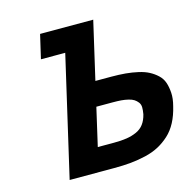

<svg xmlns="http://www.w3.org/2000/svg" viewBox="-106 -828 929 932"><g transform="rotate(-15 359.0 -362.0)"><path d="M709 -216.8Q698.7 -172.9 680.7 -138.7Q662.6 -104.5 637 -81.1Q611.3 -57.6 581.5 -41.7Q551.8 -25.9 514.2 -17.1Q476.6 -8.3 438.7 -4.6Q400.9 -1 355 -1H130.9L270 -603H147.9L175.8 -723.1H442.9L376 -433.1H455.1Q494.6 -433.1 527.1 -430.2Q559.6 -427.2 589.8 -420.4Q620.1 -413.6 641.8 -402.1Q663.6 -390.6 681.4 -374Q699.2 -357.4 707 -335Q714.8 -312.5 716.8 -283Q718.8 -253.4 709 -216.8ZM430.2 -311H348.1L304.2 -120.1H386.2Q422.9 -120.1 449.5 -124.3Q476.1 -128.4 499.5 -138.7Q522.9 -148.9 537.6 -168.5Q552.2 -188 559.1 -216.8Q562.5 -236.3 562.3 -251Q562 -265.6 554 -276.1Q545.9 -286.6 535.6 -293.2Q525.4 -299.8 508.3 -304Q491.2 -308.1 472.9 -309.6Q454.6 -311 430.2 -311Z"/></g></svg>

Font: Perun
Style: Bold Italic
Weight: 700
Italic angle: -12°
Foundry: Copyright (c) Stefan Peev, Context Ltd, 2016
Version: Version 001.000